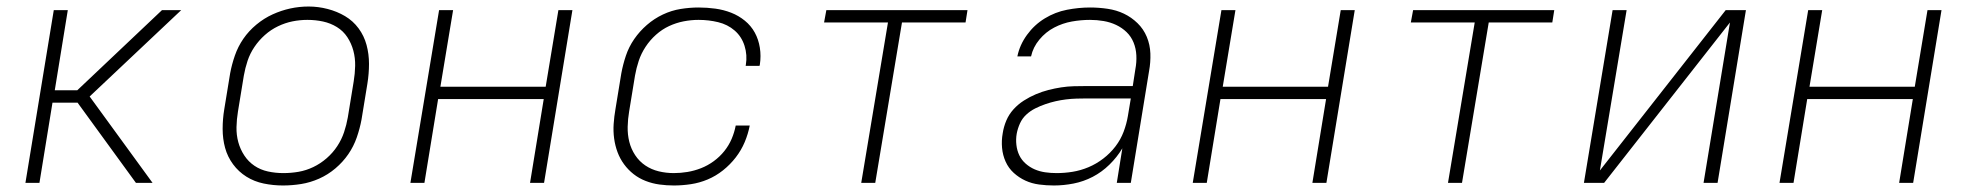

<svg xmlns="http://www.w3.org/2000/svg" viewBox="-20 -561 6040 589"><path d="M58 0 145 -530H188L148 -284H217L477 -530H536L255 -265L448 0H397L218 -246H141L101 0Z M848 8Q818 8 789 2Q760 -4 736 -19Q712 -34 695 -57Q678 -80 670.5 -107.5Q663 -135 663 -165.5Q663 -196 668 -226L686 -336Q691 -363 700.5 -390.5Q710 -418 726.5 -442Q743 -466 766.5 -485.5Q790 -505 816.5 -517Q843 -529 870.5 -535Q898 -541 927 -541Q956 -541 985 -533.5Q1014 -526 1038.5 -511.5Q1063 -497 1080 -474Q1097 -451 1104.5 -423Q1112 -395 1112 -365Q1112 -335 1107 -304L1089 -194Q1084 -167 1074.5 -139.5Q1065 -112 1048.5 -88Q1032 -64 1009 -44.5Q986 -25 959 -13Q932 -1 904 3.5Q876 8 848 8ZM849 -30Q849 -30 849 -30Q849 -30 849 -30Q873 -30 896 -34Q919 -38 941 -48.5Q963 -59 982 -75.5Q1001 -92 1014.5 -112.5Q1028 -133 1035.5 -155.5Q1043 -178 1047 -201L1065 -311Q1069 -335 1069.5 -359Q1070 -383 1064 -405.5Q1058 -428 1045.5 -447Q1033 -466 1013.5 -478Q994 -490 971 -495Q948 -500 923 -500Q900 -500 877.5 -495.5Q855 -491 833 -480.5Q811 -470 792.5 -453.5Q774 -437 760.5 -417Q747 -397 739.5 -374.5Q732 -352 728 -329L710 -219Q706 -195 705.5 -171Q705 -147 711 -125Q717 -103 729.5 -84Q742 -65 760.5 -52.5Q779 -40 802 -35Q825 -30 849 -30Z M1239 0 1327 -530H1370L1331 -295H1654L1693 -530H1736L1649 0H1606L1648 -257H1324L1282 0Z M2047 8Q2025 8 2003 5Q1981 2 1960.5 -6Q1940 -14 1923.5 -27Q1907 -40 1894.5 -57Q1882 -74 1874.5 -94Q1867 -114 1864 -136Q1861 -158 1862.5 -180.5Q1864 -203 1868 -226L1886 -336Q1891 -363 1900 -390Q1909 -417 1925.5 -441Q1942 -465 1964.5 -484.5Q1987 -504 2013.5 -516.5Q2040 -529 2068 -533.5Q2096 -538 2123 -538Q2149 -538 2174.5 -534.5Q2200 -531 2223 -522Q2246 -513 2265 -497.5Q2284 -482 2295.5 -461Q2307 -440 2311 -414.5Q2315 -389 2311 -363Q2311 -362 2310.5 -361Q2310 -360 2310 -359H2267Q2268 -360 2268 -360.5Q2268 -361 2268 -362Q2273 -392 2264 -420.5Q2255 -449 2233.5 -467.5Q2212 -486 2183 -493Q2154 -500 2123 -500Q2100 -500 2077 -495.5Q2054 -491 2032.5 -481Q2011 -471 1992.5 -454.5Q1974 -438 1960.5 -417.5Q1947 -397 1939.5 -374.5Q1932 -352 1928 -329L1910 -219Q1906 -196 1905.5 -172Q1905 -148 1910.5 -126Q1916 -104 1928.5 -85Q1941 -66 1959.5 -53.5Q1978 -41 2000.5 -35.5Q2023 -30 2047 -30Q2068 -30 2089 -33.5Q2110 -37 2130.5 -45Q2151 -53 2169.5 -66.5Q2188 -80 2202 -97.5Q2216 -115 2224.5 -135Q2233 -155 2237 -176H2280Q2275 -150 2264.5 -125Q2254 -100 2237 -78Q2220 -56 2198 -38.5Q2176 -21 2151 -10.5Q2126 0 2099.5 4Q2073 8 2047 8Z M2622 0 2704 -492H2508L2515 -530H2948L2942 -492H2747L2665 0Z M3213 8Q3190 8 3167.5 5Q3145 2 3125.5 -7Q3106 -16 3090 -30.5Q3074 -45 3065 -65Q3056 -85 3054 -107.5Q3052 -130 3056 -152Q3059 -172 3067 -191Q3075 -210 3089 -225.5Q3103 -241 3121 -252.5Q3139 -264 3158 -272Q3177 -280 3196.5 -285Q3216 -290 3235.5 -293Q3255 -296 3274.5 -296.5Q3294 -297 3313 -297H3455L3463 -349Q3467 -370 3466 -391Q3465 -412 3457.5 -430.5Q3450 -449 3436 -462.5Q3422 -476 3404 -484.5Q3386 -493 3365.5 -496.5Q3345 -500 3324 -500Q3296 -500 3268 -495Q3240 -490 3214 -476.5Q3188 -463 3168.5 -439.5Q3149 -416 3143 -388H3101Q3108 -423 3130.5 -454Q3153 -485 3185 -504.5Q3217 -524 3253 -531Q3289 -538 3324 -538Q3351 -538 3378 -534Q3405 -530 3428 -519Q3451 -508 3469.5 -490Q3488 -472 3498 -448Q3508 -424 3509 -397Q3510 -370 3505 -343L3449 0H3406L3423 -106Q3407 -79 3383.5 -56Q3360 -33 3332 -18.5Q3304 -4 3273.5 2Q3243 8 3213 8ZM3221 -30Q3246 -30 3270.5 -34Q3295 -38 3319 -48Q3343 -58 3364.5 -74.5Q3386 -91 3402 -112Q3418 -133 3427 -157Q3436 -181 3440 -205L3449 -259H3313Q3298 -259 3282 -258.5Q3266 -258 3250 -256Q3234 -254 3218.5 -250.5Q3203 -247 3187 -241.5Q3171 -236 3156 -228.5Q3141 -221 3128.5 -209.5Q3116 -198 3109 -182.5Q3102 -167 3099 -151Q3096 -134 3098 -116.5Q3100 -99 3107 -84.5Q3114 -70 3126.5 -59Q3139 -48 3154 -41.5Q3169 -35 3186 -32.5Q3203 -30 3221 -30Z M3639 0 3727 -530H3770L3731 -295H4054L4093 -530H4136L4049 0H4006L4048 -257H3724L3682 0Z M4422 0 4504 -492H4308L4315 -530H4748L4742 -492H4547L4465 0Z M4839 0 4927 -530H4970L4888 -38L5274 -530H5336L5249 0H5206L5287 -492L4901 0Z M5439 0 5527 -530H5570L5531 -295H5854L5893 -530H5936L5849 0H5806L5848 -257H5524L5482 0Z"/></svg>

Font: Iosevka Curly XLtExObl
Style: Regular
Weight: 200
Width: 7
Italic angle: -9°
Monospace: yes
Designer: Belleve Invis
Foundry: Belleve Invis
Version: Version 11.0.1; ttfautohint (v1.8.3)